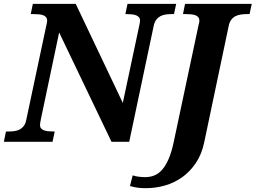

<svg xmlns="http://www.w3.org/2000/svg" viewBox="-43 -734 1323 994"><path d="M534.2 0 263.2 -565.9 168.9 -118.2Q166.5 -106.9 165.3 -98.9Q164.1 -90.8 164.1 -86.9Q164.1 -76.2 169.4 -69.6Q174.8 -63 184.6 -59.3Q194.3 -55.7 207.8 -54.4Q221.2 -53.2 236.8 -53.2H240.2L229 0H-22.9L-12.2 -53.2H1Q16.6 -53.2 31.5 -55.2Q46.4 -57.1 58.6 -63.5Q70.8 -69.8 79.8 -81.5Q88.9 -93.3 92.8 -112.8L194.8 -592.8Q201.2 -618.7 201.2 -627Q201.2 -637.7 195.8 -644.5Q190.4 -651.4 180.9 -655Q171.4 -658.7 158 -659.9Q144.5 -661.1 128.9 -661.1H116.2L127 -713.9H349.1L592.8 -201.2L676.8 -596.2Q682.1 -619.1 682.1 -627Q682.1 -637.7 676.5 -644.5Q670.9 -651.4 661.1 -655Q651.4 -658.7 637.9 -659.9Q624.5 -661.1 608.9 -661.1H606L617.2 -713.9H869.1L857.9 -661.1H845.2Q829.6 -661.1 814.7 -658.9Q799.8 -656.7 787.6 -650.4Q775.4 -644 766.4 -632.3Q757.3 -620.6 752.9 -601.1L626 0ZM1014.2 2.9Q1001.5 64 971.7 108.6Q941.9 153.3 901.4 182.6Q860.8 211.9 812 226.1Q763.2 240.2 711.9 240.2Q685.1 240.2 666.7 237.3Q648.4 234.4 629.9 229L644 173.8Q650.4 176.3 658.4 178Q666.5 179.7 675.3 180.9Q684.1 182.1 692.9 182.6Q701.7 183.1 709 183.1Q734.9 183.1 757.1 173.8Q779.3 164.6 797.6 143.3Q815.9 122.1 830.6 87.6Q845.2 53.2 856 2.9L984.9 -604Q986.8 -609.4 988 -616.2Q989.3 -623 989.3 -627Q989.3 -637.7 983.9 -644.5Q978.5 -651.4 969 -655Q959.5 -658.7 946 -659.9Q932.6 -661.1 917 -661.1H904.3L915 -713.9H1260.3L1249 -661.1H1236.3Q1219.7 -661.1 1204.3 -658.9Q1189 -656.7 1176.3 -650.4Q1163.6 -644 1154.3 -631.8Q1145 -619.6 1141.1 -600.1Z"/></svg>

Font: Droid Serif
Style: Bold Italic
Weight: 700
Italic angle: -12°
Designer: Monotype Design team
Foundry: Monotype Imaging Inc.
Version: Version 1.03